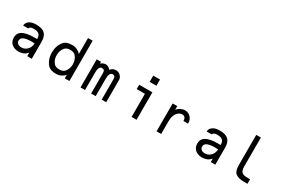

<svg xmlns="http://www.w3.org/2000/svg" viewBox="137 -2432 5783 3920"><g transform="rotate(30 3028.5 -472.0)"><path d="M599.6 -307.6Q594.7 -214.8 540 -160.2Q485.4 -102.5 400.4 -102.5Q349.6 -102.5 318.4 -128.9Q287.1 -155.3 287.1 -196.3Q287.1 -255.9 346.7 -283.2Q408.2 -311.5 528.3 -311.5Q530.3 -311.5 535.2 -311Q540 -310.5 548.8 -310.1Q557.6 -309.6 565.4 -309.6Q571.3 -309.6 583 -309.1Q594.7 -308.6 599.6 -307.6ZM599.6 -90.8V-8.8H706.1V-409.2Q706.1 -541 642.6 -599.6Q581.1 -660.2 441.4 -660.2Q336.9 -660.2 279.3 -621.1Q219.7 -583 212.9 -508.8H332Q340.8 -535.2 366.2 -546.9Q390.6 -559.6 438.5 -559.6Q522.5 -559.6 561.5 -525.4Q599.6 -492.2 599.6 -415V-411.1Q585 -411.1 573.2 -412.1H546.9Q351.6 -412.1 261.7 -361.3Q170.9 -310.5 170.9 -201.2Q170.9 -110.4 232.4 -54.7Q295.9 0 397.5 0Q456.1 0 509.8 -22.5Q558.6 -43.9 599.6 -90.8Z M1169.9 -149.4Q1108.4 -222.7 1108.4 -328.1Q1108.4 -435.5 1169.9 -509.8Q1210.9 -559.6 1298.8 -559.6Q1386.7 -559.6 1427.7 -509.8Q1489.3 -435.5 1489.3 -328.1Q1489.3 -222.7 1427.7 -149.4Q1386.7 -99.6 1298.8 -99.6Q1210.9 -99.6 1169.9 -149.4ZM1598.6 -949.2H1489.3V-569.3Q1470.7 -604.5 1402.3 -639.6Q1352.5 -666 1284.2 -666Q1148.4 -666 1090.8 -598.6Q997.1 -488.3 997.1 -328.1Q997.1 -166 1090.8 -56.6Q1148.4 10.7 1284.2 10.7Q1351.6 10.7 1402.3 -15.6Q1464.8 -46.9 1489.3 -85.9V0H1598.6Z M1860.4 -662.1V0H1966.8V-410.2Q1968.8 -486.3 1981.4 -515.6Q2003.9 -562.5 2042 -562.5Q2079.1 -562.5 2094.7 -543.9Q2110.4 -525.4 2110.4 -482.4V0H2217.8V-410.2Q2217.8 -481.4 2233.4 -515.6Q2255.9 -562.5 2294.9 -562.5Q2324.2 -562.5 2341.8 -544.9Q2359.4 -528.3 2359.4 -482.4V0H2465.8V-520.5Q2465.8 -580.1 2420.9 -624Q2377.9 -667 2319.3 -667Q2280.3 -667 2245.1 -652.3Q2217.8 -640.6 2186.5 -603.5Q2164.1 -638.7 2132.8 -652.3Q2097.7 -667 2073.2 -667Q2043.9 -665 2013.7 -654.3Q1987.3 -644.5 1960.9 -618.2V-662.1Z M2871.1 -646.5V-544.9H3064.5V0H3181.6V-646.5ZM3026.4 -803.7H3185.5V-951.2H3026.4Z M3761.7 -572.3V-657.2H3653.3V0H3761.7V-295.9Q3761.7 -417 3806.6 -483.4Q3861.3 -562.5 3938.5 -562.5Q3978.5 -562.5 4002 -533.2Q4023.4 -505.9 4023.4 -457H4131.8V-462.9Q4131.8 -548.8 4079.1 -606.4Q4028.3 -663.1 3946.3 -663.1Q3896.5 -663.1 3835.9 -633.8Q3801.8 -616.2 3761.7 -572.3Z M4925.8 -307.6Q4920.9 -214.8 4866.2 -160.2Q4811.5 -102.5 4726.6 -102.5Q4675.8 -102.5 4644.5 -128.9Q4613.3 -155.3 4613.3 -196.3Q4613.3 -255.9 4672.9 -283.2Q4734.4 -311.5 4854.5 -311.5Q4856.4 -311.5 4861.3 -311Q4866.2 -310.5 4875 -310.1Q4883.8 -309.6 4891.6 -309.6Q4897.5 -309.6 4909.2 -309.1Q4920.9 -308.6 4925.8 -307.6ZM4925.8 -90.8V-8.8H5032.2V-409.2Q5032.2 -541 4968.8 -599.6Q4907.2 -660.2 4767.6 -660.2Q4663.1 -660.2 4605.5 -621.1Q4545.9 -583 4539.1 -508.8H4658.2Q4667 -535.2 4692.4 -546.9Q4716.8 -559.6 4764.6 -559.6Q4848.6 -559.6 4887.7 -525.4Q4925.8 -492.2 4925.8 -415V-411.1Q4911.1 -411.1 4899.4 -412.1H4873Q4677.7 -412.1 4587.9 -361.3Q4497.1 -310.5 4497.1 -201.2Q4497.1 -110.4 4558.6 -54.7Q4622.1 0 4723.6 0Q4782.2 0 4835.9 -22.5Q4884.8 -43.9 4925.8 -90.8Z M5452.1 -955.1V-246.1Q5452.1 -99.6 5513.7 -51.8Q5577.1 0 5718.8 0H5795.9V-106.4H5748Q5642.6 -106.4 5608.4 -134.8Q5561.5 -173.8 5561.5 -268.6V-955.1Z"/></g></svg>

Font: OCR-B
Style: Regular
Weight: 400
Version: 1.1